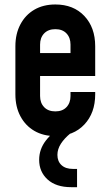

<svg xmlns="http://www.w3.org/2000/svg" viewBox="-20 -580 479 836"><path d="M221 12.5Q168.5 12.5 129.5 -10.2Q90.5 -33 68.8 -74Q47 -115 47 -169.5V-378.5Q47 -432.5 68.8 -473.8Q90.5 -515 129.5 -537.8Q168.5 -560.5 221 -560.5Q300 -560.5 347.2 -510.5Q394.5 -460.5 394.5 -378.5V-249H139V-349H287V-386Q287 -416 269.5 -434.5Q252 -453 221 -453Q190 -453 172.2 -434.5Q154.5 -416 154.5 -386V-162Q154.5 -132 172.2 -113.5Q190 -95 221 -95Q252 -95 269.5 -113.5Q287 -132 287 -162V-179.5H394.5V-169.5Q394.5 -88 347.2 -37.8Q300 12.5 221 12.5ZM290 235Q224 235 187.2 201.5Q150.5 168 150.5 116Q150.5 69.5 180 31.5Q209.5 -6.5 265 -39.5H287.5V0Q260 22.5 245 46Q230 69.5 230 94.5Q230 122.5 247.8 139Q265.5 155.5 297.5 155.5H315.5V235Z"/></svg>

Font: Mohave SemiBold
Style: Regular
Weight: 600
Designer: Gumpita Rahayu
Foundry: Tokotype
Version: Version 2.003